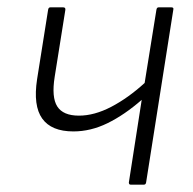

<svg xmlns="http://www.w3.org/2000/svg" viewBox="-20 -503 526 523"><path d="M336 0Q331 0 331 -6L366 -231Q319 -190 273 -167.5Q227 -145 180 -145Q120 -145 95 -180Q70 -215 81 -287L111 -476Q112 -483 117 -483H152Q159 -483 158 -476L129 -294Q120 -238 136 -213Q152 -188 195 -188Q237 -188 283 -212Q329 -236 374 -277L406 -476Q407 -483 412 -483H447Q454 -483 452 -476L378 -6Q377 0 372 0Z"/></svg>

Font: Sofia Sans Semi Condensed Light
Style: Italic
Weight: 300
Italic angle: -9°
Version: Version 4.100